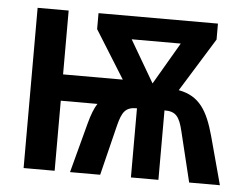

<svg xmlns="http://www.w3.org/2000/svg" viewBox="-44 -594 816 647"><g transform="rotate(5 364.0 -271.0)"><path d="M668 -542H264V-488L365 -326H163V-542H58V0H163V-237H287C277 -222 268 -199 260 -169L215 0H317L359 -170C371 -217 382 -234 421 -234V0H514V-235C552 -235 565 -220 577 -169L618 0H722L678 -163C655 -246 627 -294 556 -307L668 -488ZM549 -464 466 -322 383 -464Z"/></g></svg>

Font: Noto Sans Display Condensed Medium
Style: Regular
Weight: 500
Width: 3
Designer: Monotype Design Team
Foundry: Monotype Imaging Inc.
Version: Version 1.900